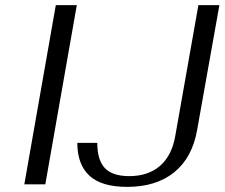

<svg xmlns="http://www.w3.org/2000/svg" viewBox="-20 -720 877 750"><path d="M198 -700H280L157 0H75ZM282 -162H360Q360 -95 389.5 -63.5Q419 -32 485 -32Q559 -32 605.5 -72.5Q652 -113 665 -191L755 -700H837L750 -212Q731 -104 660.5 -47Q590 10 477 10Q376 10 329 -34Q282 -78 282 -162Z"/></svg>

Font: Fahkwang Light
Style: Italic
Weight: 300
Italic angle: -10°
Version: Version 1.000; ttfautohint (v1.6)